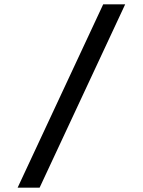

<svg xmlns="http://www.w3.org/2000/svg" viewBox="-20 -732 656 882"><path d="M454 -712H555L162 130H61Z"/></svg>

Font: Overpass Mono Light
Style: Bold
Weight: 600
Monospace: yes
Designer: Delve Withrington, Dave Bailey
Foundry: Delve Fonts
Version: Version 1.000;DELV;Overpass